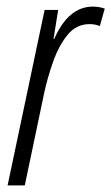

<svg xmlns="http://www.w3.org/2000/svg" viewBox="-20 -561 337 581"><path d="M55 0 114 -281Q124 -327 141 -375Q158 -423 184.5 -455.5Q211 -488 251 -488Q269 -488 282 -482L297 -535Q280 -541 261 -541Q187 -541 144 -443H142L156 -531H115L3 0Z"/></svg>

Font: Noto Sans Display Condensed Light
Style: Italic
Weight: 300
Width: 3
Designer: Monotype Design team
Foundry: Monotype Imaging Inc.
Version: 1.000